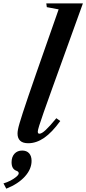

<svg xmlns="http://www.w3.org/2000/svg" viewBox="-102 -831 506 1128"><path d="M64 10.5Q32 10.5 16.5 -4.2Q1 -19 1 -46Q1 -56 3.5 -69.8Q6 -83.5 12.8 -106.8Q19.5 -130 31.8 -167.8Q44 -205.5 63.5 -262.8Q83 -320 111.5 -402L242.5 -776L173 -789L170 -811H385L203.5 -308Q173.5 -224.5 155 -172Q136.5 -119.5 128.2 -92.5Q120 -65.5 120 -58.5Q120 -51.5 122.2 -48.5Q124.5 -45.5 130 -45.5Q143 -45.5 166.2 -67Q189.5 -88.5 229 -136.5L252 -120Q203.5 -53 157.5 -21.2Q111.5 10.5 64 10.5ZM-65 277.5 -81.5 246.5Q-60.5 240.5 -40 229.8Q-19.5 219 -5.8 207.2Q8 195.5 8 187Q8 182.5 5 178.8Q2 175 -5 172.5Q-34 162.5 -34 122.5Q-34 91 -17 72.2Q0 53.5 28.5 53.5Q54.5 53.5 69 69.5Q83.5 85.5 83.5 114Q83.5 162.5 44.2 206Q5 249.5 -65 277.5Z"/></svg>

Font: Libre Caslon Condensed
Style: Italic
Weight: 400
Italic angle: -22.583°
Designer: Pablo Impallari, Rodrigo Fuenzalida, Katja Schimmel, Ertekin Erdin
Foundry: Pablo Impallari, Rodrigo Fuenzalida
Version: Version 2.000;gftools[0.9.33]